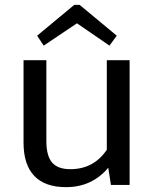

<svg xmlns="http://www.w3.org/2000/svg" viewBox="-20 -762 636 791"><path d="M77 -174C77 -114 91.7 -68.5 121 -37.5C150.3 -6.5 194 9 252 9C323.3 9 381.3 -17.7 426 -71L437 0H514V-514H420V-145C384 -91.7 334 -65 270 -65C235.3 -65 210.2 -74.2 194.5 -92.5C178.8 -110.8 171 -140.3 171 -181V-514H77ZM286 -742 133 -615 160 -574 297 -666 431 -574 461 -615 308 -742Z"/></svg>

Font: Telex Regular
Style: Regular
Weight: 400
Designer: Andres Torresi
Foundry: Andres Torresi
Version: Version 1.001